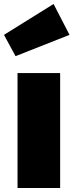

<svg xmlns="http://www.w3.org/2000/svg" viewBox="-43 -944 369 964"><path d="M226 -924 -23 -769 35 -662 306 -769ZM259 -577H45V0H259Z"/></svg>

Font: Glow Sans SC Normal Heavy
Style: Regular
Weight: 900
Designer: Ryoko NISHIZUKA (kana, bopomofo & ideographs); Paul D. Hunt (Latin, Greek & Cyrillic); Sandoll Communications, Soo-young
Version: Version 0.93